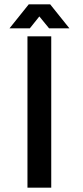

<svg xmlns="http://www.w3.org/2000/svg" viewBox="-20 -868 386 888"><path d="M107 -700H217V0H107ZM24 -737 113 -848H212L301 -737H207L162 -792L118 -737Z"/></svg>

Font: Bebas Neue Bold
Style: Regular
Weight: 700
Designer: Ryoichi Tsunekawa & LGV (GE)
Foundry: Free Software Foundation, Inc.
Version: Version 1.003 August 13, 2016